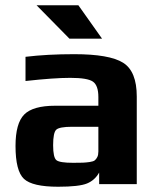

<svg xmlns="http://www.w3.org/2000/svg" viewBox="-20 -700 604 730"><path d="M500 0V-333C500 -397 482.7 -439.8 448 -461.5C413.3 -483.2 351.3 -494 262 -494C194 -494 132.3 -490.7 77 -484V-392C149 -400 205.7 -404 247 -404C291 -404 319.8 -399.2 333.5 -389.5C347.2 -379.8 354 -360.3 354 -331V-298H190C133.3 -298 94 -286.8 72 -264.5C50 -242.2 39 -202.3 39 -145C39 -81.7 49.7 -40 71 -20C92.3 0 135.7 10 201 10C254.3 10 291 5.8 311 -2.5C331 -10.8 346.3 -24.7 357 -44V0ZM354 -124C354 -115.3 352.7 -108.3 350 -103C347.3 -97.7 344.2 -93.5 340.5 -90.5C336.8 -87.5 330.3 -85.3 321 -84C311.7 -82.7 303 -81.8 295 -81.5C287 -81.2 274.7 -81 258 -81C224 -81 202.8 -84.3 194.5 -91C186.2 -97.7 182 -116.7 182 -148C182 -180 186 -199.7 194 -207C202 -214.3 222 -218 254 -218H354ZM368 -553 278 -680H119L244 -553Z"/></svg>

Font: Play
Style: Bold
Weight: 700
Designer: Jonas Hecksher
Foundry: Jonas Hecksher, Playtypeª, e-types AS
Version: Version 1.002